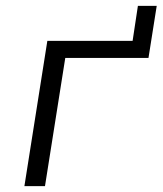

<svg xmlns="http://www.w3.org/2000/svg" viewBox="-20 -633 553 653"><path d="M63 0 141 -494H431L449 -613H513L485 -436H202L133 0Z"/></svg>

Font: Nunito Sans 7pt Light
Style: Italic
Weight: 300
Italic angle: -9°
Designer: Vernon Adams
Foundry: Vernon Adams
Version: Version 3.101;gftools[0.9.27]